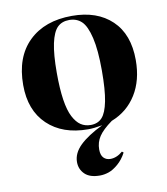

<svg xmlns="http://www.w3.org/2000/svg" viewBox="-86 -604 797 916"><g transform="rotate(-10 313.0 -145.5)"><path d="M324.2 241.2Q275.4 241.2 251.2 217.5Q227.1 193.8 227.1 159.2Q227.1 116.2 264.9 79.3Q302.7 42.5 376 6.8Q335 14.2 307.1 14.2Q183.6 14.2 110.8 -55.2Q38.1 -124.5 38.1 -247.1Q38.1 -382.8 115 -457.5Q191.9 -532.2 324.2 -532.2Q445.8 -532.2 516.8 -464.6Q587.9 -397 587.9 -272Q587.9 -173.8 544.9 -105Q502 -36.1 424.8 -5.9Q378.9 27.3 360.4 55.4Q341.8 83.5 341.8 118.2Q341.8 146 354.5 158.9Q367.2 171.9 387.2 171.9Q418 171.9 446.8 147L454.1 152.8Q437.5 184.6 413.1 205.6Q388.7 226.6 366.9 233.9Q345.2 241.2 324.2 241.2ZM323.2 -3.9Q357.4 -3.9 377.9 -26.1Q398.4 -48.3 409.2 -102.8Q419.9 -157.2 419.9 -251Q419.9 -350.1 405.8 -409.9Q391.6 -469.7 367.9 -492.4Q344.2 -515.1 308.1 -515.1Q272.5 -515.1 250.7 -493.7Q229 -472.2 217.5 -419.2Q206.1 -366.2 206.1 -276.9Q206.1 -200.7 214.1 -146.7Q222.2 -92.8 238.3 -62Q254.4 -31.2 274.9 -17.6Q295.4 -3.9 323.2 -3.9Z"/></g></svg>

Font: Display Regular
Style: Bold
Weight: 700
Designer: Latin by Veronika Burian and Jose Scaglione. Greek by Irene Vlachou. Cyrillic by Vera Evstafieva.
Foundry: TypeTogether
Version: Version 3.002